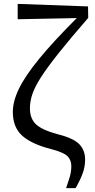

<svg xmlns="http://www.w3.org/2000/svg" viewBox="-20 -763 491 988"><path d="M320 205Q331 174 339 147Q347 120 347 92Q347 60 327 40.5Q307 21 246 5Q143 -21 94.5 -64.5Q46 -108 46 -187Q46 -242 78 -307.5Q110 -373 182 -461Q254 -549 375 -670L71 -664V-743L433 -730L434 -671Q341 -564 282.5 -490.5Q224 -417 191.5 -366.5Q159 -316 146.5 -278.5Q134 -241 134 -205Q134 -153 165 -123.5Q196 -94 278 -72Q358 -52 388 -21Q418 10 418 58Q418 95 405.5 129Q393 163 369 205Z"/></svg>

Font: Source Serif 4 SmText
Style: Regular
Weight: 400
Designer: Frank Grießhammer
Foundry: Adobe
Version: Version 4.005;hotconv 1.1.0;makeotfexe 2.6.0